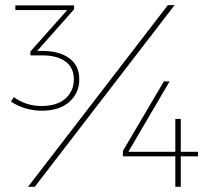

<svg xmlns="http://www.w3.org/2000/svg" viewBox="-20 -719 819 739"><path d="M654.8 -134.8V-261.2H675.8V-134.8H742.2V-117.2H675.8V0H654.8V-117.2H453.1V-138.2L610.8 -405.8H632.8L474.1 -134.8ZM285.2 -413.6Q285.2 -361.3 247.1 -327.1Q209 -293 142.1 -293Q75.2 -293 22 -328.1L33.2 -345.2Q80.1 -311 139.6 -311Q199.2 -311 231.4 -339.4Q263.7 -367.2 264.2 -413.1Q264.2 -459 231.9 -482.4Q199.7 -505.9 142.1 -505.9H97.2V-521L238.8 -680.2H39.1V-698.2H265.1V-683.1L123 -522.9H147.9Q210 -522 247.6 -494.1Q285.2 -466.3 285.2 -413.6ZM87.9 0 626 -699.2H651.9L113.8 0Z"/></svg>

Font: Montserrat-Hairline
Style: Regular
Weight: 250
Designer: Julieta Ulanovsky
Foundry: Julieta Ulanovsky
Version: Version 1.000;PS 002.000;hotconv 1.0.70;makeotf.lib2.5.58329